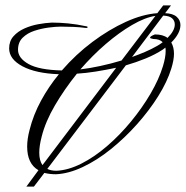

<svg xmlns="http://www.w3.org/2000/svg" viewBox="-20 -618 691 714"><path d="M78 76 123 15Q81 -9 81 -73Q81 -101 90 -135Q104 -191 132.5 -243.5Q161 -296 199 -342Q113 -345 63.5 -371.5Q14 -398 14 -438Q14 -465 30 -483Q46 -501 70.5 -512Q95 -523 122.5 -528Q150 -533 173 -534Q201 -534 233 -531Q265 -528 302 -520Q307 -519 305.5 -516Q304 -513 299 -514Q278 -517 252.5 -518Q227 -519 206 -519Q188 -519 161 -515.5Q134 -512 108 -503.5Q82 -495 64.5 -478Q47 -461 47 -433Q47 -402 86 -380Q125 -358 210 -356Q262 -416 323.5 -462Q385 -508 447.5 -536.5Q510 -565 565 -569L587 -598H616L594 -569Q623 -568 637 -555.5Q651 -543 651 -525Q651 -494 617 -460Q627 -442 627 -418Q627 -407 624.5 -393Q622 -379 617 -363Q602 -314 568.5 -260.5Q535 -207 489.5 -156Q444 -105 392.5 -63.5Q341 -22 288 3Q235 28 188 30Q165 30 145 25L106 76ZM471 -406Q496 -415 519.5 -425Q543 -435 562 -446Q575 -453 585 -461Q574 -473 550 -473Q538 -475 538 -478Q538 -483 556 -490Q586 -490 603 -477Q630 -504 630 -527Q630 -541 620 -550Q610 -559 587 -560ZM279 -360Q313 -364 352.5 -372.5Q392 -381 432 -393L558 -559Q519 -553 471 -525Q423 -497 373.5 -454.5Q324 -412 279 -360ZM190 17Q234 15 282.5 -9.5Q331 -34 378.5 -75Q426 -116 467.5 -166.5Q509 -217 540 -270Q571 -323 586 -372Q596 -405 596 -428Q596 -437 595 -441Q592 -438 586 -434Q557 -415 521.5 -400.5Q486 -386 448 -375L156 10Q169 17 190 17ZM138 -4 412 -366Q374 -358 336.5 -352Q299 -346 266 -344Q220 -287 184.5 -226.5Q149 -166 135 -110Q126 -76 126 -50Q126 -21 138 -4Z"/></svg>

Font: Luxurious Script
Style: Regular
Weight: 400
Designer: Robert E. Leuschke
Foundry: Robert E. Leuschke
Version: Version 1.010; ttfautohint (v1.8.3)